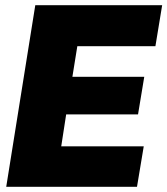

<svg xmlns="http://www.w3.org/2000/svg" viewBox="-20 -720 645 740"><path d="M4 0 116 -700H605L579 -542H278L259 -424H536L512 -279H235L216 -156H534L508 0Z"/></svg>

Font: Georama ExtraBold
Style: Italic
Weight: 800
Italic angle: -9°
Version: Version 1.001